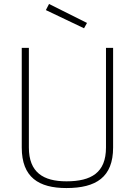

<svg xmlns="http://www.w3.org/2000/svg" viewBox="-20 -942 682 971"><path d="M126 -196V-700H90V-196C90 -45 176 9 316 9C466 9 552 -46 552 -196V-700H516V-196C516 -69 442 -25 316 -25C199 -25 126 -70 126 -196ZM228 -922 212 -891 405 -799 420 -826Z"/></svg>

Font: TitilliumText22L
Style: 1 wt
Weight: 100
Designer: Campivisivi
Foundry: Campivisivi
Version: 1.000